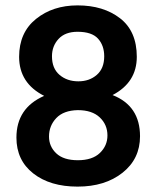

<svg xmlns="http://www.w3.org/2000/svg" viewBox="-20 -684 581 713"><path d="M500 -178Q500 -94 435 -42.5Q370 9 268 9Q166 9 103.5 -40Q41 -89 41 -173Q41 -283 144 -328Q51 -375 51 -473Q51 -563 113.5 -613.5Q176 -664 268 -664Q364 -664 426 -616Q488 -568 488 -473Q488 -378 398 -331Q500 -291 500 -178ZM162 -177Q162 -140 189 -114.5Q216 -89 269 -89Q323 -89 351 -116Q379 -143 379 -181Q379 -221 350.5 -248Q322 -275 269 -275Q216 -274 189 -245.5Q162 -217 162 -177ZM173 -475Q173 -430 201 -406Q229 -382 271 -382Q312 -382 339.5 -406Q367 -430 367 -475Q367 -515 344 -540.5Q321 -566 268 -566Q222 -566 197.5 -539.5Q173 -513 173 -475Z"/></svg>

Font: Hind Madurai SemiBold
Style: Regular
Weight: 600
Designer: Jyotish Sonowal
Foundry: Indian Type Foundry
Version: Version 1.001;PS 1.0;hotconv 1.0.86;makeotf.lib2.5.63406; tt